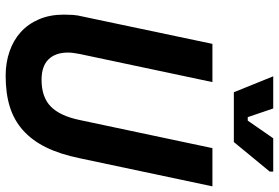

<svg xmlns="http://www.w3.org/2000/svg" viewBox="-170 -780 964 663"><g transform="rotate(90 311.5 -448.0)"><path d="M623 -700 526 -242Q512 -174 488.5 -126Q465 -78 430 -46.5Q395 -15 348.5 -0.5Q302 14 241 14Q196 14 157 0.5Q118 -13 90 -38.5Q62 -64 46 -101.5Q30 -139 30 -187Q30 -203 31 -218.5Q32 -234 37 -254L131 -700H263L166 -242Q164 -231 162.5 -221Q161 -211 161 -201Q161 -158 184.5 -134Q208 -110 255 -110Q315 -110 347.5 -142Q380 -174 394 -242L491 -700ZM572 -898 470 -774H298L243 -910H354L384 -822H396L457 -910H572Z"/></g></svg>

Font: Space Mono
Style: Bold Italic
Weight: 700
Italic angle: -12°
Monospace: yes
Designer: Colophon Foundry / Benjamin Critton
Foundry: Colophon Foundry
Version: Version 1.000;PS 1.000;hotconv 1.0.81;makeotf.lib2.5.63406